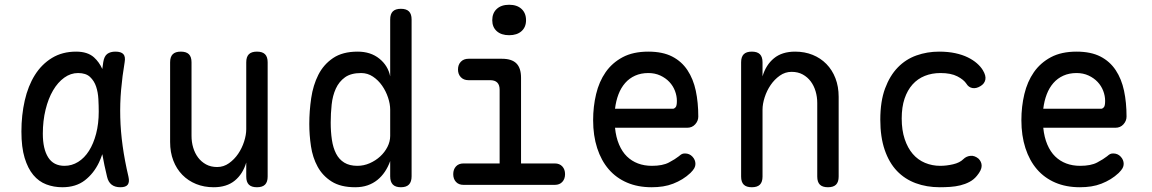

<svg xmlns="http://www.w3.org/2000/svg" viewBox="-20 -777 4840 807"><path d="M242 10Q206 10 174.5 -2Q143 -14 120 -41.5Q97 -69 83.5 -113.5Q70 -158 70 -224Q70 -293 84 -354.5Q98 -416 126.5 -461.5Q155 -507 198.5 -533.5Q242 -560 300 -560Q348 -560 375 -536Q397 -516 410 -487Q412 -502 414 -516Q418 -541 431 -550.5Q444 -560 465 -560Q489 -560 498.5 -549.5Q508 -539 504 -516Q494 -457 489 -399.5Q484 -342 485.5 -283.5Q487 -225 495.5 -163.5Q504 -102 520 -34Q525 -12 517 -1Q509 10 486 10Q463 10 449 -1Q435 -12 430 -34Q418 -83 410 -129Q404 -111 396 -94Q374 -48 336.5 -19Q299 10 242 10ZM251 -80Q282 -80 308.5 -96.5Q335 -113 354 -143Q373 -173 384 -215Q395 -257 395 -308Q395 -332 393.5 -360.5Q392 -389 384 -413Q376 -437 358.5 -453.5Q341 -470 308 -470Q277 -470 250 -450.5Q223 -431 203 -397Q183 -363 171.5 -316Q160 -269 160 -215Q160 -151 182.5 -115.5Q205 -80 251 -80Z M1015 -234V-515Q1015 -538 1026 -549Q1037 -560 1060 -560Q1083 -560 1094 -549Q1105 -538 1105 -515V-35Q1105 -12 1094 -1Q1083 10 1060 10Q1037 10 1026 -1Q1015 -12 1015 -35V-94Q1001 -46 967 -18Q933 10 878 10Q838 10 804.5 -3.5Q771 -17 746.5 -42Q722 -67 708.5 -102Q695 -137 695 -180V-515Q695 -538 706 -549Q717 -560 740 -560Q763 -560 774 -549Q785 -538 785 -515V-206Q785 -180 792 -156.5Q799 -133 812.5 -115Q826 -97 846 -86Q866 -75 893 -75Q920 -75 942.5 -91Q965 -107 981 -130.5Q997 -154 1006 -182Q1015 -210 1015 -234Z M1665 10Q1642 10 1631 -1.5Q1620 -13 1620 -36V-100Q1611 -75 1597.5 -55Q1584 -35 1566 -20.5Q1548 -6 1525 2Q1502 10 1473 10Q1412 10 1374 -14Q1336 -38 1315 -76.5Q1294 -115 1287 -162.5Q1280 -210 1280 -256Q1280 -310 1288 -364.5Q1296 -419 1318 -462.5Q1340 -506 1380 -533Q1420 -560 1483 -560Q1538 -560 1574.5 -530.5Q1611 -501 1620 -456V-695Q1620 -718 1631 -729Q1642 -740 1665 -740Q1688 -740 1699 -729Q1710 -718 1710 -695V-36Q1710 -13 1699 -1.5Q1688 10 1665 10ZM1482 -80Q1509 -80 1534 -91Q1559 -102 1578 -119.5Q1597 -137 1608.5 -159.5Q1620 -182 1620 -206V-316Q1620 -340 1611 -367Q1602 -394 1586 -417Q1570 -440 1547.5 -455Q1525 -470 1498 -470Q1455 -470 1430 -452Q1405 -434 1391.5 -404.5Q1378 -375 1374 -337.5Q1370 -300 1370 -262Q1370 -223 1375 -189.5Q1380 -156 1392.5 -131.5Q1405 -107 1427 -93.5Q1449 -80 1482 -80Z M2312 -90Q2332 -90 2343.5 -77.5Q2355 -65 2355 -45Q2355 -25 2343.5 -12.5Q2332 0 2312 0H1928Q1908 0 1896.5 -12.5Q1885 -25 1885 -45Q1885 -65 1896.5 -77.5Q1908 -90 1928 -90H2080V-400Q2080 -420 2070 -430Q2060 -440 2040 -440H1949Q1929 -440 1917 -452.5Q1905 -465 1905 -485Q1905 -505 1917 -517.5Q1929 -530 1949 -530H2090Q2131 -530 2150.5 -510.5Q2170 -491 2170 -450V-90ZM2120 -629Q2087 -629 2068 -646Q2049 -663 2049 -692Q2049 -722 2068 -739.5Q2087 -757 2120 -757Q2153 -757 2172 -739.5Q2191 -722 2191 -692Q2191 -663 2172 -646Q2153 -629 2120 -629Z M2859 -132Q2878 -132 2890.5 -118.5Q2903 -105 2903 -88Q2903 -79 2898.5 -70.5Q2894 -62 2882 -50Q2866 -35 2848 -24Q2830 -13 2809.5 -5Q2789 3 2766.5 6.5Q2744 10 2719 10Q2661 10 2615.5 -9.5Q2570 -29 2538.5 -65.5Q2507 -102 2490 -154.5Q2473 -207 2473 -272Q2473 -329 2485.5 -381.5Q2498 -434 2525.5 -473.5Q2553 -513 2597 -536.5Q2641 -560 2705 -560Q2765 -560 2805 -539.5Q2845 -519 2869.5 -482Q2894 -445 2904.5 -395.5Q2915 -346 2915 -287Q2915 -269 2902 -254.5Q2889 -240 2868 -240H2565Q2569 -200 2582 -169.5Q2595 -139 2615 -119.5Q2635 -100 2661.5 -90Q2688 -80 2720 -80Q2765 -80 2791.5 -94Q2818 -108 2833 -120Q2841 -127 2846 -129.5Q2851 -132 2859 -132ZM2565 -320H2809Q2814 -320 2819.5 -326Q2825 -332 2825 -353Q2825 -374 2817 -395Q2809 -416 2793.5 -432.5Q2778 -449 2755.5 -459.5Q2733 -470 2705 -470Q2674 -470 2649.5 -459Q2625 -448 2607.5 -428Q2590 -408 2579.5 -380.5Q2569 -353 2565 -320Z M3185 -316V-35Q3185 -12 3174 -1Q3163 10 3140 10Q3117 10 3106 -1Q3095 -12 3095 -35V-515Q3095 -538 3106 -549Q3117 -560 3140 -560Q3163 -560 3174 -549Q3185 -538 3185 -515V-456Q3199 -504 3233 -532Q3267 -560 3322 -560Q3362 -560 3395.5 -546.5Q3429 -533 3453.5 -508Q3478 -483 3491.5 -448Q3505 -413 3505 -370V-35Q3505 -12 3494 -1Q3483 10 3460 10Q3437 10 3426 -1Q3415 -12 3415 -35V-344Q3415 -370 3408 -393.5Q3401 -417 3387.5 -435Q3374 -453 3354 -464Q3334 -475 3307 -475Q3280 -475 3257.5 -459Q3235 -443 3219 -419.5Q3203 -396 3194 -368Q3185 -340 3185 -316Z M3680 -274Q3680 -351 3700 -405Q3720 -459 3753.5 -493.5Q3787 -528 3832 -544Q3877 -560 3927 -560Q3965 -560 3995 -553.5Q4025 -547 4047.5 -536Q4070 -525 4086 -511Q4102 -497 4111 -482Q4125 -459 4121.5 -442Q4118 -425 4101 -415Q4083 -404 4067 -407Q4051 -410 4042 -425Q4031 -442 4004 -456Q3977 -470 3933 -470Q3897 -470 3867 -458Q3837 -446 3815.5 -422Q3794 -398 3782 -362.5Q3770 -327 3770 -279Q3770 -230 3782.5 -192.5Q3795 -155 3816.5 -130Q3838 -105 3868 -92.5Q3898 -80 3932 -80Q3958 -80 3986 -86.5Q4014 -93 4029 -108Q4041 -120 4058.5 -122Q4076 -124 4093 -110Q4099 -104 4102.5 -96.5Q4106 -89 4106 -80Q4106 -71 4101 -60.5Q4096 -50 4086 -38Q4073 -22 4055 -12.5Q4037 -3 4016.5 2Q3996 7 3974 8.5Q3952 10 3930 10Q3875 10 3829 -7Q3783 -24 3750 -58.5Q3717 -93 3698.5 -147Q3680 -201 3680 -274Z M4659 -132Q4678 -132 4690.5 -118.5Q4703 -105 4703 -88Q4703 -79 4698.5 -70.5Q4694 -62 4682 -50Q4666 -35 4648 -24Q4630 -13 4609.5 -5Q4589 3 4566.5 6.5Q4544 10 4519 10Q4461 10 4415.5 -9.5Q4370 -29 4338.5 -65.5Q4307 -102 4290 -154.5Q4273 -207 4273 -272Q4273 -329 4285.5 -381.5Q4298 -434 4325.5 -473.5Q4353 -513 4397 -536.5Q4441 -560 4505 -560Q4565 -560 4605 -539.5Q4645 -519 4669.5 -482Q4694 -445 4704.5 -395.5Q4715 -346 4715 -287Q4715 -269 4702 -254.5Q4689 -240 4668 -240H4365Q4369 -200 4382 -169.5Q4395 -139 4415 -119.5Q4435 -100 4461.5 -90Q4488 -80 4520 -80Q4565 -80 4591.5 -94Q4618 -108 4633 -120Q4641 -127 4646 -129.5Q4651 -132 4659 -132ZM4365 -320H4609Q4614 -320 4619.5 -326Q4625 -332 4625 -353Q4625 -374 4617 -395Q4609 -416 4593.5 -432.5Q4578 -449 4555.5 -459.5Q4533 -470 4505 -470Q4474 -470 4449.5 -459Q4425 -448 4407.5 -428Q4390 -408 4379.5 -380.5Q4369 -353 4365 -320Z"/></svg>

Font: Maple Mono NF CN
Style: Regular
Weight: 400
Monospace: yes
Designer: subframe7536
Version: Version 7.000